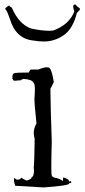

<svg xmlns="http://www.w3.org/2000/svg" viewBox="-20 -815 371 842"><path d="M172 7Q283 -1 283 -10H281L293 -14L291 -21L284 -19Q282 -19 282 -21V-23Q282 -28 261 -36L259 -37Q256 -37 256 -21Q241 -32 225.5 -34.5Q210 -37 207 -45Q205 -49 205 -87Q205 -124 207 -195Q202 -332 201 -425L216 -455Q208 -505 198 -516Q194 -520 185 -520Q172 -520 148 -510H116Q110 -508 107 -497Q48 -497 41 -493.5Q34 -490 34 -474L37 -477L32 -467L36 -469Q37 -469 37 -467V-465Q37 -461 48 -461L68 -463L75 -458L69 -464Q78 -466 82 -469Q120 -467 126 -453Q133 -450 133 -422L132 -395L131 -383Q131 -354 140 -274Q128 -252 128 -232Q128 -221 132 -206Q131 -110 128 -81L129 -65Q129 -41 117 -36L118 -35Q118 -30 97 -23Q79 -30 75 -36Q66 -27 58 -27Q50 -27 43 -35Q41 -31 41 -26Q41 -20 43 -13L47 0H49Q61 0 172 7ZM172 -633Q220 -633 260 -661Q300 -689 317 -758Q331 -771 331 -776Q331 -777 328.5 -779.5Q326 -782 314 -790L315 -792Q315 -795 307 -795Q301 -794 301 -786Q301 -779 306 -765Q284 -707 213 -681L197 -680Q162 -680 116 -690Q63 -709 32 -781Q21 -787 21 -790V-791Q19 -791 11 -785.5Q3 -780 3 -776Q3 -774 7 -770.5Q11 -767 23 -733Q49 -644 128 -637Q151 -633 172 -633Z"/></svg>

Font: Xiaobo Songti 小帛宋体
Style: Regular
Weight: 400
Version: Version 1.501;March 17, 2024;FontCreator 14.0.0.2814 64-bit